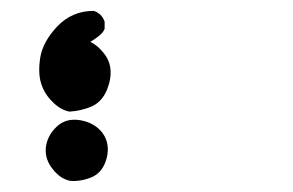

<svg xmlns="http://www.w3.org/2000/svg" viewBox="-20 -150 540 354"><path d="M110.4 183.6Q91.3 180.2 77.1 161.6Q62.5 143.6 64.5 122.1Q66.9 100.6 84 84Q101.6 66.9 128.9 71.8Q142.1 74.2 152.3 80.3Q162.6 86.4 169.4 95.7Q183.1 115.2 176.8 141.1Q169.9 167.5 149.9 176.3Q130.9 184.6 110.8 183.6ZM107.4 55.7Q90.8 52.2 76.7 37.6Q62 23.4 55.9 4.2Q49.8 -15.1 54.2 -43.9Q59.1 -73.2 85.4 -101.1Q112.8 -129.9 152.3 -129.9H153.3L154.3 -129.4Q167.5 -124.5 172.4 -111.3L172.9 -110.4V-109.4V-97.7V-96.7L172.4 -95.7Q168.5 -85.9 146.5 -72.8Q160.2 -66.4 171.9 -51.3Q189.9 -28.8 181.2 3.9Q178.2 14.6 173.8 22.7Q169.4 30.8 163.3 36.6Q157.2 42.5 149.9 45.9Q139.6 50.3 129.4 52.7Q119.1 55.2 108.9 55.7H107.9Z"/></svg>

Font: NaikaiFont
Style: SemiBold
Weight: 600
Version: Version 1.89